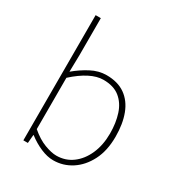

<svg xmlns="http://www.w3.org/2000/svg" viewBox="-175 -835 888 959"><g transform="rotate(30 269.0 -355.0)"><path d="M274 12Q240 12 201.5 -4.5Q163 -21 128 -48H126L122 0H96V-722H126V-508L124 -412Q162 -444 205.5 -467Q249 -490 294 -490Q359 -490 401.5 -460Q444 -430 465 -375Q486 -320 486 -246Q486 -165 456.5 -107.5Q427 -50 379 -19Q331 12 274 12ZM276 -16Q328 -16 368 -45.5Q408 -75 431 -127Q454 -179 454 -246Q454 -307 438 -356Q422 -405 386.5 -433.5Q351 -462 292 -462Q255 -462 213 -440.5Q171 -419 126 -378V-82Q168 -46 208 -31Q248 -16 276 -16Z"/></g></svg>

Font: Assistant ExtraLight ExtraLight
Style: Regular
Weight: 250
Version: Version 3.000